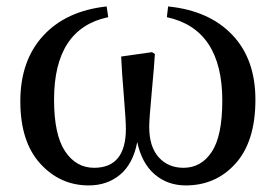

<svg xmlns="http://www.w3.org/2000/svg" viewBox="-20 -560 853 595"><path d="M497.1 -506.8 501 -540Q627.9 -527.3 699.7 -452.1Q771.5 -377 771.5 -251Q771.5 -122.1 710.4 -53.7Q649.4 14.6 555.7 14.6Q499 14.6 459 -20Q418.9 -54.7 405.3 -120.1Q392.6 -52.7 352.5 -19Q312.5 14.6 254.9 14.6Q166 14.6 104.5 -53.2Q43 -121.1 43 -246.1Q43 -372.1 113.8 -449.2Q184.6 -526.4 310.5 -540L315.4 -506.8Q147.5 -471.7 147.5 -251Q147.5 -142.6 181.6 -91.3Q215.8 -40 271.5 -40Q370.1 -40 370.1 -161.1Q370.1 -186.5 363.8 -262.7Q357.4 -338.9 355.5 -384.8L451.2 -398.4L460 -392.6Q458 -357.4 450.2 -273.9Q442.4 -190.4 442.4 -167Q442.4 -105.5 471.7 -72.8Q501 -40 548.8 -40Q603.5 -40 636.2 -89.4Q668.9 -138.7 668.9 -248Q668.9 -469.7 497.1 -506.8Z"/></svg>

Font: GenYoMin TW TTF SemiBold
Style: Regular
Weight: 600
Version: Version 1.300